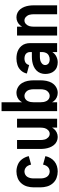

<svg xmlns="http://www.w3.org/2000/svg" viewBox="858 -1634 783 2540"><g transform="rotate(-90 1250.0 -363.5)"><path d="M252 8Q208 8 166.5 -7.5Q125 -23 95.5 -57Q66 -91 54 -133.5Q42 -176 42 -220V-310Q42 -354 54 -396.5Q66 -439 95.5 -473Q125 -507 166.5 -522.5Q208 -538 252 -538Q299 -538 343.5 -519.5Q388 -501 416.5 -461Q445 -421 455 -375L343 -344Q339 -366 327.5 -387Q316 -408 295.5 -420Q275 -432 252 -432Q230 -432 210.5 -421.5Q191 -411 180 -392.5Q169 -374 164.5 -353Q160 -332 160 -310V-220Q160 -198 164.5 -177Q169 -156 180 -137.5Q191 -119 210.5 -108.5Q230 -98 252 -98Q275 -98 295.5 -110Q316 -122 327.5 -143Q339 -164 343 -186L455 -155Q448 -120 430 -88.5Q412 -57 384 -34.5Q356 -12 321.5 -2Q287 8 252 8Z M708 8Q677 8 648.5 -5.5Q620 -19 600.5 -44Q581 -69 570 -98Q559 -127 554.5 -158Q550 -189 550 -220V-530H668V-220Q668 -193 674.5 -166Q681 -139 702 -118.5Q723 -98 750 -98Q777 -98 798 -118.5Q819 -139 826 -166Q832 -191 832 -216V-530H950V0H832V-66Q825 -54 817 -44Q797 -19 768.5 -5.5Q740 8 708 8Z M1292 8Q1261 8 1232 -5Q1203 -18 1183 -43Q1175 -54 1168 -66V0H1050V-735H1168V-464Q1175 -476 1183 -487Q1203 -512 1232 -525Q1261 -538 1292 -538Q1332 -538 1367 -517.5Q1402 -497 1422.5 -462.5Q1443 -428 1450.5 -389Q1458 -350 1458 -310V-220Q1458 -180 1450.5 -141Q1443 -102 1422.5 -67.5Q1402 -33 1367 -12.5Q1332 8 1292 8ZM1251 -98Q1279 -98 1302 -117Q1325 -136 1332.5 -164Q1340 -192 1340 -220V-310Q1340 -338 1332.5 -366Q1325 -394 1302 -413Q1279 -432 1251 -432Q1230 -432 1212 -420.5Q1194 -409 1184.5 -390.5Q1175 -372 1171 -351Q1168 -333 1168 -315V-215Q1168 -197 1171 -179Q1175 -158 1184.5 -139.5Q1194 -121 1212 -109.5Q1230 -98 1251 -98Z M1695 8Q1663 8 1633 -3Q1603 -14 1581.5 -38.5Q1560 -63 1551 -94Q1542 -125 1542 -157Q1542 -189 1553.5 -220Q1565 -251 1589 -274Q1613 -297 1643 -310Q1673 -323 1705 -328.5Q1737 -334 1770 -334H1832V-360Q1832 -381 1820.5 -399Q1809 -417 1788.5 -424.5Q1768 -432 1747 -432Q1728 -432 1709 -426Q1690 -420 1677 -404.5Q1664 -389 1660 -370L1548 -400Q1556 -443 1587 -477Q1618 -511 1660.5 -524.5Q1703 -538 1747 -538Q1778 -538 1808 -532Q1838 -526 1865 -511Q1892 -496 1912 -472.5Q1932 -449 1941 -419.5Q1950 -390 1950 -360V0H1832V-64L1826 -55Q1803 -24 1768 -8Q1733 8 1695 8ZM1736 -98Q1762 -98 1786 -110.5Q1810 -123 1821 -147Q1832 -171 1832 -196V-228H1770Q1746 -228 1722 -222.5Q1698 -217 1679 -199.5Q1660 -182 1660 -157Q1660 -139 1671 -124Q1682 -109 1700 -103.5Q1718 -98 1736 -98Z M2050 0V-530H2168V-464Q2175 -476 2183 -486Q2203 -511 2231.5 -524.5Q2260 -538 2292 -538Q2323 -538 2351.5 -524.5Q2380 -511 2399.5 -486Q2419 -461 2430 -432Q2441 -403 2445.5 -372Q2450 -341 2450 -310V0H2332V-310Q2332 -337 2325.5 -364Q2319 -391 2298 -411.5Q2277 -432 2250 -432Q2223 -432 2202 -411.5Q2181 -391 2174 -364Q2168 -339 2168 -314V0Z"/></g></svg>

Font: Iosevka SS01
Style: Bold
Weight: 700
Monospace: yes
Designer: Belleve Invis
Foundry: Belleve Invis
Version: 2.3.3; ttfautohint (v1.8.3)